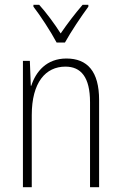

<svg xmlns="http://www.w3.org/2000/svg" viewBox="-20 -850 507 804"><path d="M217 -672H252C277 -717 319 -780 350 -822V-830H326C291 -789 263 -752 234 -710C208 -751 173 -798 144 -830H120V-822C148 -786 192 -719 217 -672ZM258 -605C175 -605 130 -550 111 -491H109L105 -595H76V-66H113V-368C113 -505 171 -571 254 -571C319 -571 357 -527 357 -422V-66H395V-431C395 -551 346 -605 258 -605Z"/></svg>

Font: Noto Sans Malayalam UI Condensed ExtraLight
Style: Regular
Weight: 200
Width: 3
Designer: Jelle Bosma - Monotype Design Team
Foundry: Monotype Imaging Inc.
Version: Version 2.104